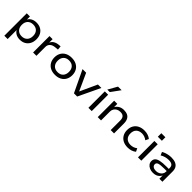

<svg xmlns="http://www.w3.org/2000/svg" viewBox="332 -2322 4064 4064"><g transform="rotate(45 2364.0 -290.0)"><path d="M90 180V-491H185V-383H178Q199 -438 252.5 -469Q306 -500 378 -500Q453 -500 508.5 -468.5Q564 -437 594.5 -380Q625 -323 625 -246Q625 -170 594.5 -112.5Q564 -55 509 -23Q454 9 378 9Q307 9 255 -22Q203 -53 182 -105H189V180ZM356 -70Q434 -70 479.5 -117.5Q525 -165 525 -246Q525 -328 480 -374.5Q435 -421 356 -421Q278 -421 233 -374.5Q188 -328 188 -246Q188 -165 233 -117.5Q278 -70 356 -70Z M771 0V-491H864V-373H858Q879 -432 928 -463.5Q977 -495 1050 -500L1091 -503L1100 -415L1030 -409Q953 -403 912 -365Q871 -327 871 -268V0Z M1431 9Q1348 9 1288 -23Q1228 -55 1195.5 -112.5Q1163 -170 1163 -246Q1163 -323 1195.5 -380Q1228 -437 1288 -468.5Q1348 -500 1431 -500Q1514 -500 1574 -468.5Q1634 -437 1666.5 -379.5Q1699 -322 1699 -246Q1699 -170 1666.5 -112.5Q1634 -55 1574 -23Q1514 9 1431 9ZM1431 -71Q1510 -71 1554.5 -118Q1599 -165 1599 -246Q1599 -327 1554.5 -373.5Q1510 -420 1431 -420Q1352 -420 1307 -373.5Q1262 -327 1262 -246Q1262 -165 1307 -118Q1352 -71 1431 -71Z M1994 0 1760 -491H1868L2054 -83H2034L2221 -491H2324L2090 0Z M2427 0V-491H2526V0ZM2437 -555 2553 -760H2661L2512 -555Z M2706 0V-491H2801V-383H2795Q2822 -438 2873.5 -469Q2925 -500 2994 -500Q3058 -500 3102.5 -478.5Q3147 -457 3170.5 -410.5Q3194 -364 3194 -290V0H3094V-285Q3094 -331 3080.5 -360.5Q3067 -390 3039.5 -404Q3012 -418 2969 -418Q2920 -418 2883 -398Q2846 -378 2825.5 -343.5Q2805 -309 2805 -265V0Z M3607 9Q3525 9 3464.5 -22.5Q3404 -54 3371 -111.5Q3338 -169 3338 -246Q3338 -324 3371 -381Q3404 -438 3465 -469Q3526 -500 3608 -500Q3665 -500 3715 -483.5Q3765 -467 3799 -437L3764 -365Q3732 -391 3693 -405Q3654 -419 3615 -419Q3532 -419 3485.5 -373Q3439 -327 3439 -245Q3439 -164 3485.5 -118.5Q3532 -73 3614 -73Q3654 -73 3693 -86.5Q3732 -100 3763 -126L3798 -54Q3764 -25 3714 -8Q3664 9 3607 9Z M3899 -606V-711H4020V-606ZM3911 0V-491H4010V0Z M4364 9Q4307 9 4262 -11Q4217 -31 4191.5 -65.5Q4166 -100 4166 -144Q4166 -195 4196 -227Q4226 -259 4293 -273.5Q4360 -288 4472 -288H4560V-225H4475Q4415 -225 4374.5 -220.5Q4334 -216 4310 -207.5Q4286 -199 4275.5 -184Q4265 -169 4265 -148Q4265 -109 4297 -86.5Q4329 -64 4382 -64Q4427 -64 4464 -82.5Q4501 -101 4523 -133Q4545 -165 4545 -204V-316Q4545 -372 4512 -397Q4479 -422 4411 -422Q4361 -422 4313.5 -409Q4266 -396 4220 -368L4189 -440Q4220 -459 4257.5 -472.5Q4295 -486 4336 -493Q4377 -500 4417 -500Q4489 -500 4539 -479Q4589 -458 4615 -415.5Q4641 -373 4641 -305V0H4551V-110H4556Q4543 -76 4516.5 -48.5Q4490 -21 4452 -6Q4414 9 4364 9Z"/></g></svg>

Font: Nunito Sans 10pt SemiExpanded Medium
Style: Regular
Weight: 500
Width: 6
Designer: Vernon Adams
Foundry: Vernon Adams
Version: Version 3.101;gftools[0.9.27]